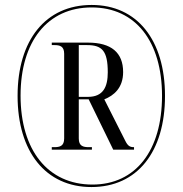

<svg xmlns="http://www.w3.org/2000/svg" viewBox="-20 -745 738 775"><path d="M349 10C534 10 646 -132 646 -358C646 -583 534 -725 350 -725C164 -725 51 -583 51 -358C51 -133 164 10 349 10ZM353 0C174 0 63 -138 63 -359C63 -578 172 -715 350 -715C527 -715 634 -578 634 -358C634 -138 528 0 353 0ZM189 -141H351V-151H339C316 -151 298 -155 298 -186V-344H338L437 -141H521V-151C505 -151 496 -155 485 -178L401 -344C439 -359 477 -390 477 -454C477 -533 429 -573 335 -573H189V-563H199C221 -563 239 -559 239 -528V-186C239 -155 221 -151 199 -151H189ZM335 -354H298V-563H331C392 -563 415 -540 415 -453C415 -395 397 -354 335 -354Z"/></svg>

Font: Noto Serif Display ExtraCondensed ExtraBold
Style: Regular
Weight: 800
Width: 2
Designer: Monotype Design Team
Foundry: Monotype Imaging Inc.
Version: Version 2.009